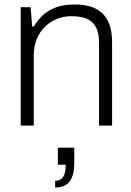

<svg xmlns="http://www.w3.org/2000/svg" viewBox="-20 -558 584 853"><path d="M72 0H130V-312C130 -423 211 -486 295 -486C366 -486 420 -466 420 -368V0H478V-371C478 -495 412 -538 312 -538C240 -538 176 -517 130 -440H123L116 -526H72ZM225 275C282 275 310 242 310 163V98H237V174H272C272 222 258 245 225 245Z"/></svg>

Font: Archivo ExtraLight
Style: Regular
Weight: 200
Designer: Hector Gatti
Foundry: Omnibus-Type
Version: Version 2.001